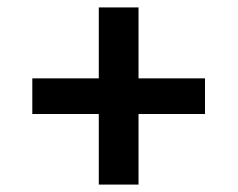

<svg xmlns="http://www.w3.org/2000/svg" viewBox="-20 -533 640 517"><path d="M246 -226H67V-322H246V-513H353V-322H532V-226H353V-36H246Z"/></svg>

Font: JuliaMono Latin
Style: Regular
Weight: 400
Monospace: yes
Designer: cormullion
Foundry: corm
Version: Version 0.049; ttfautohint (v1.8.4)